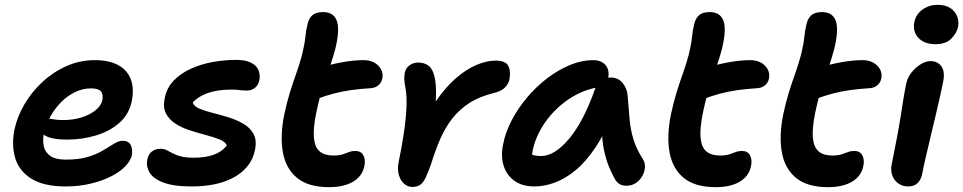

<svg xmlns="http://www.w3.org/2000/svg" viewBox="-20 -762 3988 795"><path d="M253 10Q161 10 110 -22Q59 -54 43 -107.5Q27 -161 40 -226Q51 -278 80.5 -329Q110 -380 154.5 -421.5Q199 -463 254.5 -488Q310 -513 373 -513Q430 -513 467.5 -493.5Q505 -474 520.5 -436.5Q536 -399 526 -345Q515 -289 474.5 -253.5Q434 -218 377 -201Q320 -184 258 -184Q189 -184 163.5 -203Q138 -222 142 -244Q144 -258 152 -264.5Q160 -271 175 -271Q186 -271 201 -268Q216 -265 244 -265Q282 -265 316.5 -275.5Q351 -286 375 -305Q399 -324 404 -348Q408 -372 397.5 -384Q387 -396 357 -396Q323 -396 291.5 -381Q260 -366 233.5 -339.5Q207 -313 188 -278.5Q169 -244 161 -205Q156 -177 162 -153.5Q168 -130 189.5 -115.5Q211 -101 252 -101Q307 -101 344.5 -112.5Q382 -124 408 -140Q434 -156 453 -167.5Q472 -179 488 -179Q513 -179 521.5 -161Q530 -143 526 -119Q520 -95 497.5 -72Q475 -49 437.5 -30.5Q400 -12 353 -1Q306 10 253 10Z M775 10Q698 10 655.5 -6.5Q613 -23 598.5 -49Q584 -75 590 -101Q593 -121 607.5 -133.5Q622 -146 645 -146Q659 -146 670 -140.5Q681 -135 694.5 -127.5Q708 -120 728.5 -114.5Q749 -109 783 -109Q831 -109 865.5 -121.5Q900 -134 919 -160Q913 -175 889.5 -184.5Q866 -194 834 -202.5Q802 -211 768.5 -221.5Q735 -232 708 -249Q681 -266 667.5 -291.5Q654 -317 662 -355Q670 -398 699.5 -428.5Q729 -459 771.5 -478Q814 -497 862.5 -505.5Q911 -514 957 -514Q997 -514 1019.5 -502.5Q1042 -491 1050 -472Q1058 -453 1054 -431Q1050 -410 1036 -398.5Q1022 -387 1002 -387Q990 -387 981.5 -388Q973 -389 963 -390Q953 -391 936 -391Q884 -391 844 -378Q804 -365 778 -338Q783 -322 805 -312.5Q827 -303 859 -295Q891 -287 925 -276.5Q959 -266 987 -250Q1015 -234 1029.5 -208Q1044 -182 1036 -142Q1028 -102 1004.5 -73.5Q981 -45 946.5 -26.5Q912 -8 868.5 1Q825 10 775 10Z M1343 13Q1257 13 1210.5 -25Q1164 -63 1151.5 -130.5Q1139 -198 1157 -288Q1168 -339 1180.5 -379.5Q1193 -420 1206.5 -457.5Q1220 -495 1231 -536Q1242 -582 1244.5 -610Q1247 -638 1254 -664Q1259 -686 1273.5 -699Q1288 -712 1318 -712Q1361 -712 1374.5 -676Q1388 -640 1368 -558Q1359 -525 1349 -495.5Q1339 -466 1328 -435.5Q1317 -405 1307.5 -370.5Q1298 -336 1289 -293Q1276 -228 1280 -189.5Q1284 -151 1304.5 -134.5Q1325 -118 1360 -118Q1384 -118 1399 -123Q1414 -128 1425.5 -132.5Q1437 -137 1451 -137Q1475 -137 1484.5 -119Q1494 -101 1489 -76Q1481 -33 1442.5 -10Q1404 13 1343 13ZM1289 -351Q1250 -336 1233 -351.5Q1216 -367 1222 -397Q1228 -423 1242.5 -444Q1257 -465 1304 -481Q1346 -495 1395.5 -504Q1445 -513 1485 -513Q1524 -513 1546.5 -490Q1569 -467 1563 -437Q1560 -421 1548 -410Q1536 -399 1517 -397Q1469 -394 1431 -388.5Q1393 -383 1359.5 -374Q1326 -365 1289 -351Z M1687 12Q1668 12 1653 -1.5Q1638 -15 1631.5 -37.5Q1625 -60 1630 -88Q1644 -155 1652.5 -213Q1661 -271 1663 -317.5Q1665 -364 1659 -397Q1654 -422 1654 -435Q1654 -448 1656 -461Q1660 -480 1675.5 -491.5Q1691 -503 1711 -503Q1738 -503 1755 -489.5Q1772 -476 1779.5 -443.5Q1787 -411 1785 -355.5Q1783 -300 1770 -215L1717 -209Q1746 -286 1785 -343Q1824 -400 1867 -437.5Q1910 -475 1952.5 -493Q1995 -511 2032 -511Q2074 -511 2085 -488.5Q2096 -466 2089 -431Q2085 -414 2070 -399Q2055 -384 2025 -377Q1964 -362 1922 -334.5Q1880 -307 1851 -269Q1822 -231 1802 -184.5Q1782 -138 1765 -83Q1752 -46 1742 -25.5Q1732 -5 1719.5 3.5Q1707 12 1687 12Z M2193 10Q2143 10 2110.5 -13Q2078 -36 2065.5 -75.5Q2053 -115 2063 -163Q2072 -213 2098.5 -263.5Q2125 -314 2163 -359Q2201 -404 2246.5 -438.5Q2292 -473 2340.5 -493Q2389 -513 2436 -513Q2469 -513 2487 -493Q2505 -473 2498 -436Q2495 -421 2484.5 -412.5Q2474 -404 2459 -401Q2392 -390 2334.5 -351Q2277 -312 2238 -256.5Q2199 -201 2186 -141Q2182 -120 2182 -102.5Q2182 -85 2188 -58L2143 -149Q2163 -130 2179 -123Q2195 -116 2221 -116Q2276 -116 2336 -187Q2396 -258 2444 -394Q2452 -416 2470 -428.5Q2488 -441 2509 -441Q2540 -441 2558.5 -418Q2577 -395 2579 -364Q2583 -311 2587 -267.5Q2591 -224 2603 -184.5Q2615 -145 2642 -103Q2651 -89 2650.5 -71Q2650 -53 2640.5 -35Q2631 -17 2614 -5Q2597 7 2573 7Q2556 7 2545 0Q2534 -7 2527 -19Q2513 -44 2502 -70.5Q2491 -97 2483.5 -128.5Q2476 -160 2473 -201.5Q2470 -243 2471 -298L2519 -301Q2486 -212 2446 -152Q2406 -92 2362.5 -56.5Q2319 -21 2276 -5.5Q2233 10 2193 10Z M2944 13Q2858 13 2811.5 -25Q2765 -63 2752.5 -130.5Q2740 -198 2758 -288Q2769 -339 2781.5 -379.5Q2794 -420 2807.5 -457.5Q2821 -495 2832 -536Q2843 -582 2845.5 -610Q2848 -638 2855 -664Q2860 -686 2874.5 -699Q2889 -712 2919 -712Q2962 -712 2975.5 -676Q2989 -640 2969 -558Q2960 -525 2950 -495.5Q2940 -466 2929 -435.5Q2918 -405 2908.5 -370.5Q2899 -336 2890 -293Q2877 -228 2881 -189.5Q2885 -151 2905.5 -134.5Q2926 -118 2961 -118Q2985 -118 3000 -123Q3015 -128 3026.5 -132.5Q3038 -137 3052 -137Q3076 -137 3085.5 -119Q3095 -101 3090 -76Q3082 -33 3043.5 -10Q3005 13 2944 13ZM2890 -351Q2851 -336 2834 -351.5Q2817 -367 2823 -397Q2829 -423 2843.5 -444Q2858 -465 2905 -481Q2947 -495 2996.5 -504Q3046 -513 3086 -513Q3125 -513 3147.5 -490Q3170 -467 3164 -437Q3161 -421 3149 -410Q3137 -399 3118 -397Q3070 -394 3032 -388.5Q2994 -383 2960.5 -374Q2927 -365 2890 -351Z M3409 13Q3323 13 3276.5 -25Q3230 -63 3217.5 -130.5Q3205 -198 3223 -288Q3234 -339 3246.5 -379.5Q3259 -420 3272.5 -457.5Q3286 -495 3297 -536Q3308 -582 3310.5 -610Q3313 -638 3320 -664Q3325 -686 3339.5 -699Q3354 -712 3384 -712Q3427 -712 3440.5 -676Q3454 -640 3434 -558Q3425 -525 3415 -495.5Q3405 -466 3394 -435.5Q3383 -405 3373.5 -370.5Q3364 -336 3355 -293Q3342 -228 3346 -189.5Q3350 -151 3370.5 -134.5Q3391 -118 3426 -118Q3450 -118 3465 -123Q3480 -128 3491.5 -132.5Q3503 -137 3517 -137Q3541 -137 3550.5 -119Q3560 -101 3555 -76Q3547 -33 3508.5 -10Q3470 13 3409 13ZM3355 -351Q3316 -336 3299 -351.5Q3282 -367 3288 -397Q3294 -423 3308.5 -444Q3323 -465 3370 -481Q3412 -495 3461.5 -504Q3511 -513 3551 -513Q3590 -513 3612.5 -490Q3635 -467 3629 -437Q3626 -421 3614 -410Q3602 -399 3583 -397Q3535 -394 3497 -388.5Q3459 -383 3425.5 -374Q3392 -365 3355 -351Z M3741 10Q3717 10 3699.5 -2.5Q3682 -15 3674.5 -36Q3667 -57 3672 -80Q3686 -150 3695 -198Q3704 -246 3709.5 -281.5Q3715 -317 3720 -348Q3725 -379 3732 -414Q3737 -440 3753.5 -461Q3770 -482 3791.5 -495.5Q3813 -509 3833 -509Q3862 -509 3877.5 -488Q3893 -467 3886 -427Q3882 -406 3873.5 -368Q3865 -330 3854 -283.5Q3843 -237 3832 -191Q3821 -145 3812 -106Q3803 -67 3799 -44Q3794 -18 3779.5 -4Q3765 10 3741 10ZM3853 -579Q3807 -579 3782.5 -605.5Q3758 -632 3766 -671Q3773 -704 3800.5 -723Q3828 -742 3863 -742Q3896 -742 3916 -728Q3936 -714 3943.5 -693.5Q3951 -673 3947 -651Q3942 -626 3919.5 -602.5Q3897 -579 3853 -579Z"/></svg>

Font: Shantell Sans SemiBold
Style: Italic
Weight: 600
Italic angle: -11°
Designer: Stephen Nixon, Anya Danilova, Shantell Martin
Foundry: Arrow Type
Version: Version 1.011;[c5ecc13dd]